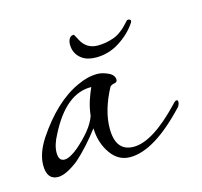

<svg xmlns="http://www.w3.org/2000/svg" viewBox="-61 -322 399 380"><g transform="rotate(-15 138.5 -131.5)"><path d="M16 1Q-7 1 -7 -29Q-7 -53 11 -81Q53 -144 102 -166Q123 -176 143 -176Q153 -176 165 -170.5Q177 -165 177 -155Q177 -150 170 -149Q166 -148 164.5 -147Q163 -146 162 -145Q139 -102 139 -65Q139 -18 176 -18Q215 -18 273 -79Q278 -85 281 -85Q284 -85 284 -81Q284 -77 281 -72Q214 0 164 0Q140 0 125 -21Q109 -43 108 -74Q83 -41 58 -19Q32 1 16 1ZM37 -29Q48 -29 66 -44Q82 -58 93 -71.5Q104 -85 109 -99Q111 -116 115.5 -129.5Q120 -143 125 -154Q73 -155 36 -82Q25 -62 25 -46Q25 -29 37 -29ZM150 -208Q132 -208 121 -216Q106 -227 106 -246Q106 -253 109 -258Q112 -263 118 -263Q119 -263 125 -251Q136 -230 159 -230Q176 -230 192.5 -236Q209 -242 227 -263Q228 -264 230 -264Q232 -264 234 -262.5Q236 -261 234 -257Q221 -237 198.5 -222.5Q176 -208 150 -208Z"/></g></svg>

Font: Passions Conflict
Style: Regular
Weight: 400
Designer: Robert E. Leuschke
Foundry: Robert E. Leuschke
Version: Version 1.010; ttfautohint (v1.8.3)